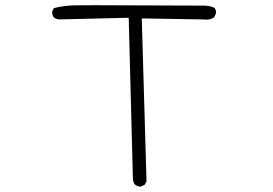

<svg xmlns="http://www.w3.org/2000/svg" viewBox="-20 -682 1040 732"><path d="M754.9 -607.9Q760.7 -606.9 766.1 -606.9Q782.2 -606.9 796.4 -615.7L803.2 -630.4Q803.7 -631.8 803.7 -632.8Q803.7 -644 797.9 -651.9Q780.3 -660.6 757.3 -660.6Q398.9 -662.1 342 -662.1Q285.2 -662.1 262.7 -661.6Q221.7 -660.6 185.1 -650.9L179.2 -639.2Q178.7 -637.7 178.7 -636.7Q178.7 -624.5 185.1 -615.7Q193.4 -609.4 204.1 -607.9L470.7 -614.3L486.8 2.9Q488.3 13.7 494.6 22Q502.4 27.8 512.7 29.8Q522.5 27.8 531.7 22.5L538.6 8.8L520.5 -611.8Z"/></svg>

Font: NaikaiFont
Style: ExtraLight
Weight: 200
Version: Version 1.89